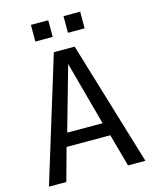

<svg xmlns="http://www.w3.org/2000/svg" viewBox="-128 -959 834 1044"><g transform="rotate(-15 289.0 -437.5)"><path d="M148.4 -875H246.1V-781.2H148.4ZM332 -875H425.8V-781.2H332ZM289.1 -617.2 187.5 -257.8H386.7ZM230.5 -699.2H347.7L558.6 0H460.9L410.2 -183.6H164.1L113.3 0H15.6Z"/></g></svg>

Font: 和音 by 宁静之雨，公众号njzyshare
Style: Regular
Weight: 400
Designer: Steve Matteson
Foundry: Ascender Corporation
Version: Version 6.00;June 8, 2018;FontCreator 11.0.0.2388 32-bit